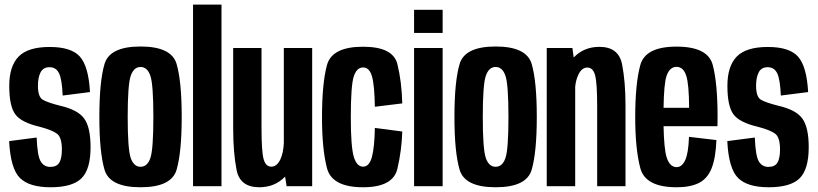

<svg xmlns="http://www.w3.org/2000/svg" viewBox="-20 -805 3538 830"><path d="M198.5 4.5Q106.5 4.5 66 -35.8Q25.5 -76 19.5 -195L138.5 -210.5Q141.5 -131.5 155.8 -107.5Q170 -83.5 197 -83.5Q225.5 -83.5 236.5 -102.2Q247.5 -121 247.5 -159Q247.5 -210.5 227 -226.5Q206.5 -242.5 151.5 -257Q72 -275.5 46 -311Q20 -346.5 20 -433.5Q20 -519 60.5 -560.5Q101 -602 195 -602Q288.5 -602 325.8 -559.8Q363 -517.5 369 -407L251 -392Q248 -462 235.2 -488.2Q222.5 -514.5 194 -514.5Q167 -514.5 155.5 -492.5Q144 -470.5 144 -434.5Q144 -386 165 -373.8Q186 -361.5 239.5 -348Q316.5 -330.5 344 -292.5Q371.5 -254.5 371.5 -168.5Q371.5 -73 332.2 -34.2Q293 4.5 198.5 4.5Z M587.5 4.5Q454 4.5 431.8 -71.5Q409.5 -147.5 409.5 -299.5Q409.5 -452.5 431.8 -528.2Q454 -604 587.5 -604Q721.5 -604 743.5 -528.2Q765.5 -452.5 765.5 -299.5Q765.5 -147.5 743.5 -71.5Q721.5 4.5 587.5 4.5ZM587.5 -84Q617 -84 630 -121.8Q643 -159.5 643 -299.5Q643 -439.5 630 -477.5Q617 -515.5 587.5 -515.5Q558.5 -515.5 545.2 -477.5Q532 -439.5 532 -299.5Q532 -159.5 545.2 -121.8Q558.5 -84 587.5 -84Z M814.5 0V-785H937.5V0Z M1219 0 1212.5 -41.5Q1168 4.5 1101 4.5Q1017.5 4.5 1002.8 -70Q988 -144.5 988 -250.5V-597.5H1110.5V-252.5Q1110.5 -150.5 1119.5 -117.5Q1128.5 -84.5 1153 -84.5Q1177 -84.5 1192 -116Q1205 -144 1207 -187V-597.5H1329.5V0Z M1549.5 4.5Q1415 4.5 1393.5 -78Q1372 -160.5 1372 -297.5Q1372 -444.5 1393.5 -523.8Q1415 -603 1549.5 -603Q1679.5 -603 1698 -527.5Q1716.5 -452 1719 -358L1600.5 -343.5Q1599 -438 1587.8 -475.8Q1576.5 -513.5 1549.5 -513.5Q1522 -513.5 1509.2 -474.2Q1496.5 -435 1496.5 -297.5Q1496.5 -171.5 1509.2 -128Q1522 -84.5 1549.5 -84.5Q1576.5 -84.5 1587.8 -126.5Q1599 -168.5 1600.5 -252L1719 -236.5Q1716.5 -155 1697.8 -75.2Q1679 4.5 1549.5 4.5Z M1770 0V-597.5H1893.5V0ZM1770 -762.5H1893.5V-662.5H1770Z M2122.5 4.5Q1989 4.5 1966.8 -71.5Q1944.5 -147.5 1944.5 -299.5Q1944.5 -452.5 1966.8 -528.2Q1989 -604 2122.5 -604Q2256.5 -604 2278.5 -528.2Q2300.5 -452.5 2300.5 -299.5Q2300.5 -147.5 2278.5 -71.5Q2256.5 4.5 2122.5 4.5ZM2122.5 -84Q2152 -84 2165 -121.8Q2178 -159.5 2178 -299.5Q2178 -439.5 2165 -477.5Q2152 -515.5 2122.5 -515.5Q2093.5 -515.5 2080.2 -477.5Q2067 -439.5 2067 -299.5Q2067 -159.5 2080.2 -121.8Q2093.5 -84 2122.5 -84Z M2343.5 0V-597.5H2454.5L2460 -556.5Q2504.5 -602.5 2571 -602.5Q2654 -602.5 2669 -527.8Q2684 -453 2684 -347V0H2561.5V-345.5Q2561.5 -447 2552.5 -480Q2543.5 -513 2519 -513Q2494.5 -513 2480 -481.5Q2469.5 -460 2466.5 -430V0Z M2905 4.5Q2769.5 4.5 2747.8 -78.8Q2726 -162 2726 -298Q2726 -444 2748 -523.8Q2770 -603.5 2904.5 -603.5Q3040.5 -603.5 3061.2 -524Q3082 -444.5 3082 -301Q3082 -278 3081.5 -259.5H2848.5Q2850.5 -162.5 2861.5 -126Q2875 -82.5 2905 -82.5Q2928 -82.5 2942 -112.5Q2956 -142.5 2958.5 -213.5L3077 -199.5Q3074 -122 3056.2 -77.5Q3038.5 -33 3001.5 -14.2Q2964.5 4.5 2905 4.5ZM2848.5 -339H2959Q2958.5 -441.5 2946.5 -477.5Q2934.5 -516 2904.5 -516Q2875 -516 2861.5 -477Q2850 -443.5 2848.5 -339Z M3303 4.5Q3211 4.5 3170.5 -35.8Q3130 -76 3124 -195L3243 -210.5Q3246 -131.5 3260.2 -107.5Q3274.5 -83.5 3301.5 -83.5Q3330 -83.5 3341 -102.2Q3352 -121 3352 -159Q3352 -210.5 3331.5 -226.5Q3311 -242.5 3256 -257Q3176.5 -275.5 3150.5 -311Q3124.5 -346.5 3124.5 -433.5Q3124.5 -519 3165 -560.5Q3205.5 -602 3299.5 -602Q3393 -602 3430.2 -559.8Q3467.5 -517.5 3473.5 -407L3355.5 -392Q3352.5 -462 3339.8 -488.2Q3327 -514.5 3298.5 -514.5Q3271.5 -514.5 3260 -492.5Q3248.5 -470.5 3248.5 -434.5Q3248.5 -386 3269.5 -373.8Q3290.5 -361.5 3344 -348Q3421 -330.5 3448.5 -292.5Q3476 -254.5 3476 -168.5Q3476 -73 3436.8 -34.2Q3397.5 4.5 3303 4.5Z"/></svg>

Font: Anybody Condensed SemiBold
Style: Regular
Weight: 600
Width: 3
Designer: Tyler Finck
Foundry: Etcetera Type Company
Version: Version 1.010; ttfautohint (v1.8.3) -l 8 -r 50 -G 200 -x 14 